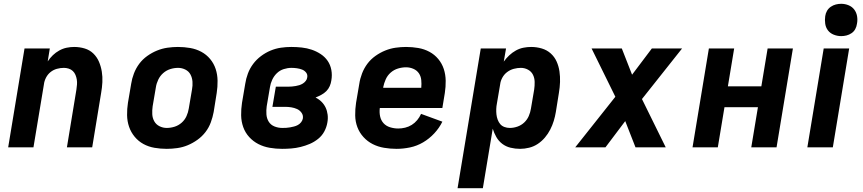

<svg xmlns="http://www.w3.org/2000/svg" viewBox="-20 -775 4540 1010"><path d="M23 0 109 -520H242L231 -452Q243 -470 258 -484.5Q273 -499 292 -509.5Q311 -520 331 -524Q351 -528 370 -528Q399 -528 425.5 -520Q452 -512 471 -493.5Q490 -475 500.5 -450.5Q511 -426 515.5 -398.5Q520 -371 518.5 -342.5Q517 -314 512 -286L465 0H332L382 -304Q384 -317 385 -330.5Q386 -344 384 -356.5Q382 -369 377 -381Q372 -393 363 -401.5Q354 -410 341.5 -414Q329 -418 316 -418Q298 -418 279.5 -413Q261 -408 246 -396Q231 -384 222 -366.5Q213 -349 211 -331L156 0Z M857 8Q824 8 792.5 2.5Q761 -3 734.5 -17.5Q708 -32 688.5 -55.5Q669 -79 659 -108Q649 -137 648.5 -169.5Q648 -202 653 -234L670 -334Q674 -361 684.5 -388.5Q695 -416 712.5 -439.5Q730 -463 754.5 -480.5Q779 -498 806 -509Q833 -520 861 -524Q889 -528 916 -528Q949 -528 980.5 -522.5Q1012 -517 1039 -502.5Q1066 -488 1085.5 -464.5Q1105 -441 1114.5 -412Q1124 -383 1124.5 -350.5Q1125 -318 1120 -286L1104 -186Q1099 -159 1089 -131.5Q1079 -104 1061 -80.5Q1043 -57 1018.5 -39.5Q994 -22 967.5 -11Q941 0 912.5 4Q884 8 857 8ZM857 -102Q878 -102 898.5 -108.5Q919 -115 935.5 -129.5Q952 -144 961 -164Q970 -184 973 -204L990 -304Q994 -325 992.5 -345.5Q991 -366 982 -383Q973 -400 955 -409Q937 -418 917 -418Q896 -418 875.5 -411.5Q855 -405 838.5 -390.5Q822 -376 812.5 -356Q803 -336 800 -316L783 -216Q780 -195 781 -174.5Q782 -154 791.5 -137Q801 -120 819 -111Q837 -102 857 -102Z M1464 8Q1431 8 1399 2.5Q1367 -3 1339.5 -17Q1312 -31 1291 -54Q1270 -77 1259.5 -106.5Q1249 -136 1248.5 -168.5Q1248 -201 1253 -234L1270 -334Q1274 -361 1284 -388Q1294 -415 1311.5 -438.5Q1329 -462 1353 -480Q1377 -498 1403.5 -509Q1430 -520 1457.5 -524Q1485 -528 1512 -528Q1540 -528 1567.5 -525Q1595 -522 1620 -513.5Q1645 -505 1667 -490.5Q1689 -476 1703.5 -455Q1718 -434 1723 -407Q1728 -380 1723 -352Q1721 -337 1714.5 -322Q1708 -307 1696.5 -295.5Q1685 -284 1670 -276Q1655 -268 1640 -262Q1658 -253 1671.5 -239.5Q1685 -226 1693 -209Q1701 -192 1703.5 -171.5Q1706 -151 1702 -130Q1698 -106 1686 -83.5Q1674 -61 1653.5 -44.5Q1633 -28 1609.5 -18Q1586 -8 1561.5 -2Q1537 4 1512.5 6Q1488 8 1464 8ZM1465 -102Q1475 -102 1485.5 -102.5Q1496 -103 1506 -105Q1516 -107 1526.5 -109.5Q1537 -112 1547 -117.5Q1557 -123 1564 -132Q1571 -141 1573 -151Q1576 -168 1566.5 -181.5Q1557 -195 1542.5 -201.5Q1528 -208 1512 -210.5Q1496 -213 1479 -213H1413L1431 -319H1497Q1507 -319 1516.5 -320Q1526 -321 1535.5 -322.5Q1545 -324 1554.5 -327Q1564 -330 1573 -335.5Q1582 -341 1588.5 -349.5Q1595 -358 1596 -367Q1599 -382 1590.5 -393Q1582 -404 1569 -409Q1556 -414 1541.5 -416Q1527 -418 1513 -418Q1493 -418 1472.5 -411.5Q1452 -405 1436.5 -390Q1421 -375 1412 -355.5Q1403 -336 1400 -316L1383 -216Q1380 -195 1381.5 -173.5Q1383 -152 1393.5 -135Q1404 -118 1423.5 -110Q1443 -102 1465 -102Z M2066 8Q2033 8 2000.5 2.5Q1968 -3 1940.5 -17Q1913 -31 1892 -54Q1871 -77 1860 -106Q1849 -135 1848.5 -168Q1848 -201 1853 -234L1870 -334Q1874 -361 1884.5 -388.5Q1895 -416 1912.5 -439.5Q1930 -463 1954.5 -480.5Q1979 -498 2006 -509Q2033 -520 2061 -524Q2089 -528 2116 -528Q2149 -528 2180.5 -522.5Q2212 -517 2239 -502.5Q2266 -488 2285.5 -464.5Q2305 -441 2314.5 -412Q2324 -383 2324.5 -350.5Q2325 -318 2320 -286L2307 -207H1978Q1975 -184 1979.5 -163Q1984 -142 1997.5 -127Q2011 -112 2032 -105.5Q2053 -99 2075 -99Q2093 -99 2111.5 -103.5Q2130 -108 2146 -118Q2162 -128 2174.5 -143Q2187 -158 2195 -176L2307 -135Q2291 -102 2264.5 -73.5Q2238 -45 2205.5 -26Q2173 -7 2137 0.5Q2101 8 2066 8ZM1996 -313H2196Q2198 -334 2196 -354Q2194 -374 2183.5 -389.5Q2173 -405 2154.5 -413Q2136 -421 2116 -421Q2095 -421 2073.5 -414.5Q2052 -408 2035 -393Q2018 -378 2009 -357.5Q2000 -337 1996 -317Z M2387 215 2509 -520H2642L2630 -451Q2643 -469 2659 -484Q2675 -499 2694 -509.5Q2713 -520 2733.5 -524Q2754 -528 2774 -528Q2803 -528 2830 -520Q2857 -512 2877 -494Q2897 -476 2908 -451.5Q2919 -427 2923 -399.5Q2927 -372 2926 -343.5Q2925 -315 2920 -286L2904 -186Q2900 -162 2893 -139Q2886 -116 2874.5 -93.5Q2863 -71 2846.5 -51.5Q2830 -32 2809 -18Q2788 -4 2763.5 2Q2739 8 2716 8Q2690 8 2665.5 2Q2641 -4 2622 -18.5Q2603 -33 2591 -54Q2579 -75 2572 -98L2520 215ZM2662 -102Q2682 -102 2702 -109Q2722 -116 2737.5 -130.5Q2753 -145 2761.5 -164.5Q2770 -184 2773 -204L2790 -304Q2793 -324 2792.5 -344.5Q2792 -365 2783.5 -382Q2775 -399 2757.5 -408.5Q2740 -418 2720 -418Q2702 -418 2683 -413Q2664 -408 2648 -396Q2632 -384 2622.5 -366.5Q2613 -349 2611 -331L2594 -231Q2591 -216 2590.5 -201.5Q2590 -187 2591.5 -173Q2593 -159 2598 -145.5Q2603 -132 2611.5 -122Q2620 -112 2633.5 -107Q2647 -102 2662 -102Z M3165 0H3006L3217 -266L3092 -520H3251L3305 -382L3409 -520H3568L3357 -254L3482 0H3323L3269 -138Z M3623 0 3709 -520H3842L3809 -321H3985L4018 -520H4151L4065 0H3932L3967 -211H3791L3756 0Z M4227 0 4313 -520H4447L4361 0ZM4405 -585Q4385 -585 4366 -592.5Q4347 -600 4335.5 -615Q4324 -630 4321 -650Q4318 -670 4321 -690Q4323 -705 4330.5 -718Q4338 -731 4350.5 -739.5Q4363 -748 4377 -751.5Q4391 -755 4405 -755Q4425 -755 4443.5 -747.5Q4462 -740 4473.5 -725Q4485 -710 4488.5 -690Q4492 -670 4488 -650Q4486 -635 4479 -622Q4472 -609 4459.5 -600.5Q4447 -592 4433 -588.5Q4419 -585 4405 -585Z"/></svg>

Font: Iosevka Aile Extrabold
Style: Italic
Weight: 800
Italic angle: -9°
Designer: Belleve Invis
Foundry: Belleve Invis
Version: Version 31.1.0; ttfautohint (v1.8.4)